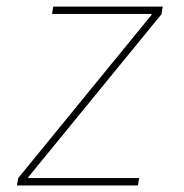

<svg xmlns="http://www.w3.org/2000/svg" viewBox="-20 -566 563 586"><path d="M31.7 0 35.6 -22.5 442.4 -520.5 442.9 -523.4H138.7L142.6 -545.9H476.6L472.7 -522.5L66.4 -25.4L65.9 -22.5H404.8L400.9 0Z"/></svg>

Font: Inter Thin
Style: Italic
Weight: 250
Italic angle: -9.3988°
Designer: Rasmus Andersson
Foundry: rsms
Version: Version 4.001;git-66647c0bb